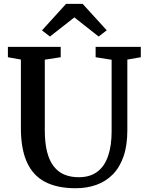

<svg xmlns="http://www.w3.org/2000/svg" viewBox="-20 -992 781 1020"><path d="M382.5 8Q283.5 8 219 -26Q154.5 -60 122.8 -130.8Q91 -201.5 91 -311V-675.5L22 -688V-743H302.5V-688L218 -675V-299.5Q218 -232.5 230.2 -185Q242.5 -137.5 265.8 -107.8Q289 -78 322.5 -64.2Q356 -50.5 398.5 -50.5Q458 -50.5 496.8 -79.5Q535.5 -108.5 554.2 -163.2Q573 -218 573 -294V-674.5L488 -688V-743H728V-688L656.5 -675.5V-300.5Q656.5 -219 636.2 -160.8Q616 -102.5 578.8 -65Q541.5 -27.5 491.5 -9.8Q441.5 8 382.5 8ZM245.5 -798 203 -830.5 331 -971.5H419L547 -831L504 -798L375 -899.5Z"/></svg>

Font: Merriweather SemiBold
Style: Regular
Weight: 600
Version: Version 2.100